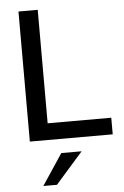

<svg xmlns="http://www.w3.org/2000/svg" viewBox="-63 -763 684 1057"><g transform="rotate(-5 279.0 -234.5)"><path d="M186.5 -718.8V-91.8H538.1V0H80.1V-718.8ZM132.8 250 247.1 78.1H359.4L208 250Z"/></g></svg>

Font: Min Sans Medium
Style: Regular
Weight: 500
Designer: Jinseong-Kim, NotoSansCJK, Nunito
Foundry: Jinseong-Kim
Version: Version 1.400;Glyphs 3.1.2 (3151)